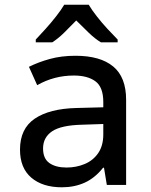

<svg xmlns="http://www.w3.org/2000/svg" viewBox="-20 -786 640 816"><path d="M243 10Q161 10 113 -31Q65 -72 65 -150Q65 -239 127.5 -281.5Q190 -324 304 -327L419 -330V-352Q419 -416 385.5 -440.5Q352 -465 294 -465Q210 -465 138 -424L103 -502Q143 -522 192 -535.5Q241 -549 301 -549Q406 -549 461 -503.5Q516 -458 516 -362V0H434L422 -73H418Q383 -29 339.5 -9.5Q296 10 243 10ZM263 -74Q304 -74 340 -89Q376 -104 397.5 -135.5Q419 -167 419 -215V-259L330 -256Q240 -254 201.5 -228Q163 -202 163 -155Q163 -112 190 -93Q217 -74 263 -74ZM132 -618Q150 -637 173.5 -663Q197 -689 218.5 -716.5Q240 -744 253 -766H357Q370 -744 391.5 -716.5Q413 -689 437 -663Q461 -637 480 -618V-606H409Q384 -621 357.5 -646.5Q331 -672 304 -699Q278 -672 252.5 -647Q227 -622 202 -606H132Z"/></svg>

Font: Noto Sans Mono Medium
Style: Regular
Weight: 500
Designer: Monotype Design Team
Foundry: Monotype Imaging Inc.
Version: Version 2.014